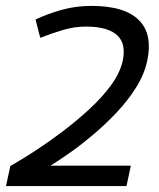

<svg xmlns="http://www.w3.org/2000/svg" viewBox="-40 -630 538 650"><path d="M-19.7 0 -5 -68Q-5 -68 20 -82.6Q45 -97.2 85.5 -123.7Q126 -150.2 172 -184.9Q218 -219.7 261.6 -259.6Q305.2 -299.5 336.1 -341.8Q367 -384.2 375.8 -425.7Q381.2 -452.7 377.1 -473.7Q373 -494.7 358.1 -509.3Q343.2 -524 316.6 -532Q290 -540 250.5 -540L269 -610Q327 -610 367.2 -597.6Q407.5 -585.2 431.1 -561Q454.7 -536.8 461.2 -502.8Q467.8 -468.8 458.8 -425.7Q449 -379.2 421.4 -334.9Q393.8 -290.7 356.4 -250.9Q319 -211.2 280.1 -178Q241.2 -144.8 207.2 -120.5Q173.2 -96.2 152.1 -82.7Q131 -69.2 131 -69.2H403L388.2 0ZM96.2 -502 80.3 -564Q121.3 -583.3 169 -596.7Q216.7 -610 269 -610L250.5 -540Q212.7 -540 174.6 -528.9Q136.5 -517.8 96.2 -502Z"/></svg>

Font: Epunda Sans Light
Style: Italic
Weight: 300
Italic angle: -12.0243°
Designer: Simon Atzbach
Foundry: typofactur
Version: Version 2.204